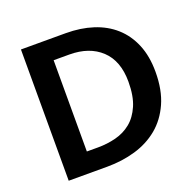

<svg xmlns="http://www.w3.org/2000/svg" viewBox="-114 -748 878 866"><g transform="rotate(-20 325.0 -315.0)"><path d="M288 -630Q359 -630 418 -611Q477 -592 519.5 -554Q562 -516 585.5 -459.5Q609 -403 609 -328Q609 -241 581 -178.5Q553 -116 505 -76.5Q457 -37 393.5 -18.5Q330 0 258 0H73V-630ZM195 -96H249Q293 -96 334.5 -106.5Q376 -117 408 -143Q440 -169 459.5 -214Q479 -259 479 -328Q479 -428 422.5 -481Q366 -534 270 -534H195Z"/></g></svg>

Font: Mukta Vaani SemiBold
Style: Regular
Weight: 600
Designer: Noopur Datye, Girish Dalvi, Yashodeep Gholap, Pallavi Karambelkar
Foundry: Ek Type
Version: Version 2.538;PS 1.000;hotconv 16.6.51;makeotf.lib2.5.65220;